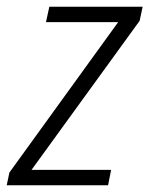

<svg xmlns="http://www.w3.org/2000/svg" viewBox="-42 -552 445 572"><path d="M-22 0 -14 -38 310 -486H95L105 -532H383L374 -490L52 -46H289L280 0Z"/></svg>

Font: Noto Sans SemiCondensed Light
Style: Italic
Weight: 300
Width: 4
Italic angle: -12°
Designer: Monotype Design Team
Foundry: Monotype Imaging Inc.
Version: Version 2.013; ttfautohint (v1.8.4.7-5d5b)